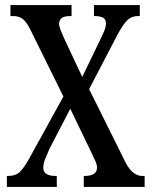

<svg xmlns="http://www.w3.org/2000/svg" viewBox="-20 -734 595 754"><path d="M7 0V-43H12Q41 -43 57.5 -58.5Q74 -74 95 -112L229 -355L99 -618Q85 -646 70.5 -658.5Q56 -671 31 -671H21V-714H261V-671H257Q230 -671 221 -662Q212 -653 212 -641Q212 -631 218.5 -614.5Q225 -598 232 -583L303 -432L375 -581Q383 -598 389.5 -613Q396 -628 396 -642Q396 -660 383 -665.5Q370 -671 352 -671H349V-714H529V-671H522Q498 -671 481.5 -656Q465 -641 442 -599L330 -384L473 -96Q489 -66 505.5 -54.5Q522 -43 537 -43H548V0H309V-43H312Q361 -43 361 -76Q361 -87 355.5 -99.5Q350 -112 334 -145L256 -307L174 -149Q165 -129 157.5 -110Q150 -91 150 -75Q150 -43 199 -43H203V0Z"/></svg>

Font: Noto Serif Tamil ExtraCondensed Medium
Style: Regular
Weight: 500
Width: 2
Designer: Indian Type Foundry, Tom Grace, and the Monotype Design Team
Foundry: Monotype Imaging Inc.
Version: Version 2.004; ttfautohint (v1.8.4.7-5d5b)